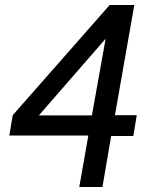

<svg xmlns="http://www.w3.org/2000/svg" viewBox="-20 -745 604 765"><path d="M30.8 -286.1 417 -725.1H515.1L438 -286.1H524.9L511.2 -203.1H422.9L388.2 0H295.9L332 -205.1H17.1ZM134.8 -285.2H346.2L400.9 -590.8Z"/></svg>

Font: Stilu
Style: Italic
Weight: 400
Italic angle: -10°
Designer: Genilson Lima Santos
Foundry: Genilson Lima Santos
Version: Version 1.200;PS 001.200;hotconv 1.0.88;makeotf.lib2.5.64775